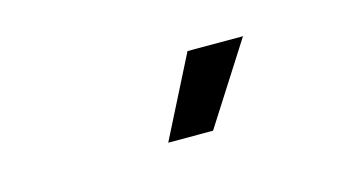

<svg xmlns="http://www.w3.org/2000/svg" viewBox="-34 -878 620 331"><g transform="rotate(-15 276.5 -712.0)"><path d="M309 -784H408L316 -640H236Z"/></g></svg>

Font: Evergrow Sans 
Style: Medium
Weight: 500
Foundry: 10Web
Version: Version 1.000